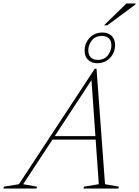

<svg xmlns="http://www.w3.org/2000/svg" viewBox="-82 -1078 796 1098"><path d="M204.5 -279.5 212 -299.5H485L478 -279.5ZM518.5 -24.5 598.5 -10.5 595 0H395L398.5 -10.5L483 -24.5L440 -637H452.5L50.5 -24.5L130.5 -10.5L127 0H-62.5L-59.5 -10.5L26 -24.5L460 -685H470ZM504 -892Q535.5 -892 555.8 -873.5Q576 -855 576 -821Q576 -777 547.2 -746.8Q518.5 -716.5 474 -716.5Q443 -716.5 422.5 -735Q402 -753.5 402 -787.5Q402 -832 430.8 -862Q459.5 -892 504 -892ZM477 -735.5Q514.5 -735.5 534.8 -761.8Q555 -788 555 -818Q555 -845 540.5 -858.8Q526 -872.5 501 -872.5Q463 -872.5 443 -846.5Q423 -820.5 423 -790.5Q423 -763.5 437.5 -749.5Q452 -735.5 477 -735.5ZM513 -933.5 641 -1058H693.5L691.5 -1051.5L532 -933.5Z"/></svg>

Font: Newsreader 24pt ExtraLight
Style: Italic
Weight: 250
Italic angle: -17°
Designer: Hugues Gentile
Foundry: Production Type
Version: Version 1.003